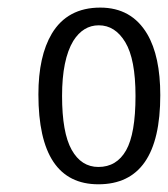

<svg xmlns="http://www.w3.org/2000/svg" viewBox="-20 -473 440 503"><path d="M399.9 -223.6Q399.9 -325.7 365.7 -383.8Q324.7 -453.1 242.7 -453.1Q156.7 -453.1 115.7 -384.8Q80.6 -325.7 80.6 -225.6Q80.6 9.8 237.8 9.8Q399.9 9.8 399.9 -223.6ZM335 -221.7Q335 -122.6 310.3 -79.1Q285.6 -35.6 237.8 -35.6Q192.9 -35.6 167.7 -80.6Q142.6 -125.5 142.6 -221.7Q142.6 -316.9 171.9 -365.7Q197.8 -406.7 238.8 -406.7Q281.7 -406.7 308.3 -362.3Q335 -317.9 335 -221.7Z"/></svg>

Font: ML-NILA01_NewLipi
Style: Regular
Weight: 400
Designer: CLT@C-DIT
Version: Version ML-NILA01_NewLipi 2.